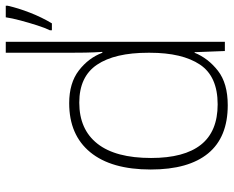

<svg xmlns="http://www.w3.org/2000/svg" viewBox="-92 -708 810 666"><g transform="rotate(-90 313.0 -375.0)"><path d="M281 10Q170 10 114 -58Q58 -126 58 -257Q58 -394 118 -467Q178 -540 288 -540Q358 -540 401.5 -506.5Q445 -473 463 -425H466Q464 -454 463.5 -484.5Q463 -515 463 -544V-760H501V0H469L465 -105H463Q444 -58 400.5 -24Q357 10 281 10ZM284 -25Q381 -25 422 -86.5Q463 -148 463 -260V-266Q463 -382 421.5 -443.5Q380 -505 290 -505Q197 -505 147.5 -442Q98 -379 98 -256Q98 -141 144 -83Q190 -25 284 -25ZM626 -753Q618 -717 602 -676Q586 -635 565 -600H541V-607Q549 -623 558 -651Q567 -679 575 -709Q583 -739 586 -760H626Z"/></g></svg>

Font: Noto Sans Lao UI ExtLt
Style: Regular
Weight: 200
Designer: Monotype Design Team
Foundry: Monotype Imaging Inc.
Version: Version 2.000; ttfautohint (v1.8.4.7-5d5b)